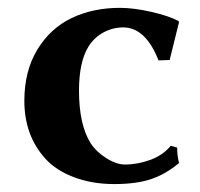

<svg xmlns="http://www.w3.org/2000/svg" viewBox="-20 -459 509 489"><path d="M293.9 -389.2C331.7 -389.2 361.7 -361.2 383.8 -305.2L412.1 -306.2L436 -402.8L434.1 -405.8C418.1 -414.2 395.3 -421.9 365.7 -428.7C336.1 -435.5 309.2 -439 285.2 -439C239.6 -439 198.7 -430.3 162.6 -413.1C126.5 -395.8 97.3 -369.1 75.2 -332.8C53.1 -296.5 42 -252.9 42 -202.1C42 -142.9 60.1 -93.6 96.2 -54.2C114.4 -34.3 138.8 -18.7 169.4 -7.3C200 4.1 233.9 9.8 271 9.8C308.4 9.8 339.6 5.6 364.5 -2.7C389.4 -11 413.2 -24.7 436 -43.9C432.8 -56.3 431.2 -69.3 431.2 -83L415 -87.9C402 -71.9 384.8 -60 363.3 -52C341.8 -44 320 -40 297.9 -40C283.5 -40 267.7 -45.5 250.5 -56.4C233.2 -67.3 220.1 -79.9 210.9 -94.2C191.1 -125.8 181.2 -170.4 181.2 -228C181.2 -277.2 189.3 -314.8 205.6 -340.8C215.3 -356.1 228 -368 243.7 -376.5C259.3 -384.9 276 -389.2 293.9 -389.2Z"/></svg>

Font: Linux Biolinum G
Style: Bold
Weight: 700
Designer: Philipp H. Poll
Foundry: Philipp H. Poll
Version: Version 1.1.0